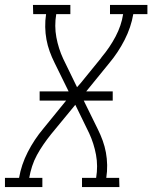

<svg xmlns="http://www.w3.org/2000/svg" viewBox="-53 -755 615 775"><path d="M-33 0V-37H24Q33 -90 59 -141Q85 -192 122 -236L214 -349H107V-386H224L167 -502Q156 -524 147.5 -547.5Q139 -571 134.5 -595.5Q130 -620 129.5 -646Q129 -672 133 -698H81L80 -735H231V-698H174Q166 -650 174.5 -604.5Q183 -559 202 -518L258 -403L273 -420L356 -522V-523L357 -524Q390 -563 413.5 -607.5Q437 -652 444 -698H391V-735H542V-698H485Q476 -645 450 -594Q424 -543 387 -499L295 -386H402V-349H285L342 -233Q353 -211 361.5 -187.5Q370 -164 374.5 -139.5Q379 -115 379.5 -89Q380 -63 376 -37H428L429 0H278V-37H335Q343 -85 334.5 -130.5Q326 -176 307 -217L251 -332L153 -213Q137 -193 122.5 -172Q108 -151 96 -129Q84 -107 76.5 -83.5Q69 -60 65 -37H118V0Z"/></svg>

Font: Iosevka Curly Slab Extralight
Style: Italic
Weight: 200
Italic angle: -9°
Monospace: yes
Designer: Belleve Invis
Foundry: Belleve Invis
Version: Version 22.1.2; ttfautohint (v1.8.4)